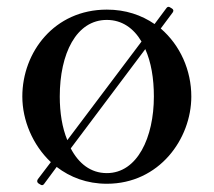

<svg xmlns="http://www.w3.org/2000/svg" viewBox="-20 -521 622 559"><path d="M481 -496 476 -499C472 -502 468 -502 465 -498L430 -451C392 -477 346 -493 291 -493C138 -493 45 -369 45 -240C45 -171 75 -99 128 -49L90 1C87 6 88 10 92 13L97 16C101 19 105 19 108 15L145 -35C184 -5 233 14 291 14C444 14 537 -117 537 -240C537 -316 505 -389 448 -438L483 -485C486 -490 485 -493 481 -496ZM154 -240C154 -365 202 -463 291 -463C335 -463 369 -439 392 -400L176 -113C161 -149 154 -193 154 -240ZM291 -17C244 -17 209 -45 186 -89L403 -378C420 -340 428 -293 428 -240C428 -121 380 -17 291 -17Z"/></svg>

Font: Shippori Mincho OTF SemiBold
Style: Regular
Weight: 600
Designer: FONTDASU
Foundry: FONTDASU / Google Inc. / but / Adobe
Version: Version 3.300;hotconv 1.0.109;makeotfexe 2.5.65596